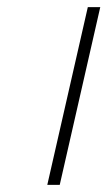

<svg xmlns="http://www.w3.org/2000/svg" viewBox="-20 -520 302 540"><path d="M227 -500H262L148 0H113Z"/></svg>

Font: Panefresco 1wt
Style: Italic
Weight: 250
Version: Version 1.000